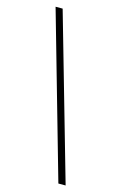

<svg xmlns="http://www.w3.org/2000/svg" viewBox="-130 -796 613 971"><g transform="rotate(15 176.5 -310.0)"><path d="M35 -740H72L318 120H280Z"/></g></svg>

Font: Encode Sans Normal
Style: Thin
Weight: 100
Designer: Pablo Impallari, Andres Torresi
Foundry: Pablo Impallari, Andres Torresi
Version: Version 1.000; ttfautohint (v1.00) -l 8 -r 50 -G 200 -x 14 -